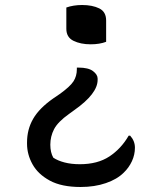

<svg xmlns="http://www.w3.org/2000/svg" viewBox="-20 -565 640 767"><path d="M245 -535Q259 -540 275 -542.5Q291 -545 308 -545Q349 -545 376.5 -531.5Q404 -518 404 -483V-398Q378 -388 342 -388Q302 -388 273.5 -402Q245 -416 245 -450ZM302 182Q226 182 179 156.5Q132 131 110 91.5Q88 52 88 9V4Q88 -48 112.5 -90.5Q137 -133 193 -172L218 -189Q260 -219 273.5 -240Q287 -261 287 -288V-295H293Q333 -295 351.5 -281Q370 -267 370 -251V-246Q370 -191 278 -126L256 -110Q211 -78 196 -49Q181 -20 181 13Q181 44 193 65Q211 77 238 84Q265 91 299 91Q370 91 417 60Q464 29 494 -23H500Q519 -2 519 25Q519 53 507 79Q495 105 474 125Q448 151 403 166.5Q358 182 302 182Z"/></svg>

Font: Recursive Mn Csl St
Style: Regular
Weight: 400
Monospace: yes
Version: Version 1.079;hotconv 1.0.112;makeotfexe 2.5.65598; ttfautoh